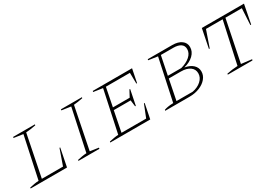

<svg xmlns="http://www.w3.org/2000/svg" viewBox="25 -1185 2654 1854"><g transform="rotate(-30 1352.0 -258.0)"><path d="M450 -201H458L418 0H12L14 -10Q41 -16 66.5 -20.5Q92 -25 116 -26L215 -490L113 -505L115 -516H358L356 -506Q319 -499 296.5 -496Q274 -493 246 -491L153 -27H389Z M545 0 547 -10Q574 -16 599.5 -20.5Q625 -25 649 -26L748 -490L646 -505L648 -516H882L880 -506Q848 -500 826.5 -496.5Q805 -493 779 -491L686 -26L781 -12L779 0Z M900 0 902 -10Q929 -16 954.5 -20.5Q980 -25 1004 -26L1103 -490L1001 -505L1003 -516H1441L1411 -367H1403L1401 -488H1133L1092 -281H1279L1317 -352H1325L1291 -183H1283L1274 -254H1086L1041 -27H1316L1371 -165H1379L1346 0Z M1513 0 1515 -10Q1531 -16 1555.5 -20.5Q1580 -25 1617 -26L1716 -490L1614 -505L1616 -516H1889Q1953 -516 1991 -488.5Q2029 -461 2029 -414Q2029 -364 1989.5 -325.5Q1950 -287 1882 -270Q1941 -260 1973.5 -229.5Q2006 -199 2006 -155Q2006 -112 1976.5 -76.5Q1947 -41 1896.5 -20.5Q1846 0 1783 0ZM1884 -488H1746L1704 -280H1854Q1917 -297 1956 -331.5Q1995 -366 1995 -411Q1995 -449 1966 -468.5Q1937 -488 1884 -488ZM1654 -27H1835Q1894 -38 1932.5 -73Q1971 -108 1971 -155Q1971 -200 1934.5 -226.5Q1898 -253 1833 -253H1699Z M2689 -516 2648 -306H2639L2649 -488H2466L2372 -26L2489 -12L2486 0H2211L2212 -10Q2271 -23 2334 -26L2435 -488H2249L2186 -306H2177L2219 -516Z"/></g></svg>

Font: Piazzolla SC Thin
Style: Italic
Weight: 100
Italic angle: -11.3°
Designer: Juan Pablo del Peral
Foundry: Huerta Tipografica
Version: Version 1.330